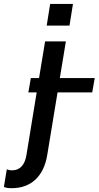

<svg xmlns="http://www.w3.org/2000/svg" viewBox="-115 -757 504 981"><path d="M257.8 -736.9H141.3L123.6 -626.1H240.1ZM369 -358H190.7L221.6 -545.5H115.4L84.5 -358H42.6L29.8 -284.8H72.4L19.9 36.2C12.1 83.1 -11 113.3 -53.3 113.3C-65 113.3 -73.9 110.4 -80.3 108.3L-95.2 198.2C-83.8 202.8 -73.9 204.5 -56.8 204.5C43 205.3 108.7 144.2 126.4 34.8L179 -284.8H356.2Z"/></svg>

Font: TID UI Medium
Style: Italic
Weight: 500
Italic angle: -9.39999°
Designer: The TID Project Authors
Foundry: Bakken & Bæck
Version: Version 1.001;hotconv 1.0.109;makeotfexe 2.5.65596